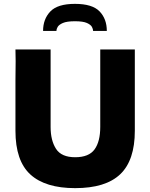

<svg xmlns="http://www.w3.org/2000/svg" viewBox="-20 -964 778 994"><path d="M369 10Q215 10 137.5 -60.5Q60 -131 60 -287V-547L61 -648L60 -708H242V-307Q242 -237 270 -193.5Q298 -150 369 -150Q440 -150 469.5 -190.5Q499 -231 499 -307V-708H678V-287Q678 -134 602.5 -62Q527 10 369 10ZM368 -944Q278 -944 240.5 -904.5Q203 -865 203 -804H272Q272 -813 278.5 -824.5Q285 -836 305.5 -845Q326 -854 368 -854Q410 -854 430 -845Q450 -836 456 -824.5Q462 -813 462 -804H533Q533 -866 495.5 -905Q458 -944 368 -944Z"/></svg>

Font: Rowdies
Style: Regular
Weight: 400
Designer: Jaikishan Patel
Version: Version 1.000; ttfautohint (v1.8.3)